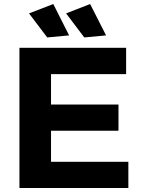

<svg xmlns="http://www.w3.org/2000/svg" viewBox="-20 -939 708 959"><path d="M77.1 -700.2H609.9V-568.8H234.9V-417H571.8V-286.1H234.9V-130.9H621.1V0H77.1ZM430.2 -918.9 509.8 -762.2 400.9 -752 310.1 -872.1ZM246.1 -918.9 325.2 -762.2 215.8 -752 125 -872.1Z"/></svg>

Font: Montserrat-SemiBold
Style: Regular
Weight: 600
Designer: Julieta Ulanovsky
Foundry: Julieta Ulanovsky
Version: Version 6.001